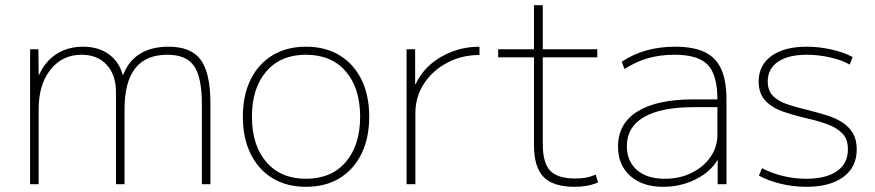

<svg xmlns="http://www.w3.org/2000/svg" viewBox="-20 -710 3371 740"><path d="M96 0V-520H128L129 -422H131Q154 -474 198 -502Q242 -530 300 -530Q358 -530 398 -502Q438 -474 453 -422H455Q476 -476 520 -503Q564 -530 630 -530Q717 -530 754 -479Q791 -428 791 -311V0H758V-309Q758 -412 728 -455.5Q698 -499 625 -499Q542 -499 501 -446.5Q460 -394 460 -289V0H427V-355Q427 -421 391.5 -460Q356 -499 294 -499Q220 -499 174.5 -441.5Q129 -384 129 -289V0Z M1159 10Q1085 10 1030.5 -23Q976 -56 946 -117Q916 -178 916 -260Q916 -343 946 -403.5Q976 -464 1030.5 -497Q1085 -530 1159 -530Q1234 -530 1288.5 -497Q1343 -464 1373 -403.5Q1403 -343 1403 -260Q1403 -178 1373 -117Q1343 -56 1288.5 -23Q1234 10 1159 10ZM1159 -21Q1257 -21 1312.5 -85.5Q1368 -150 1368 -260Q1368 -371 1312.5 -435Q1257 -499 1159 -499Q1062 -499 1006.5 -435Q951 -371 951 -260Q951 -150 1006.5 -85.5Q1062 -21 1159 -21Z M1547 0V-520H1580V-386H1582Q1602 -429 1639 -461.5Q1676 -494 1725 -512Q1774 -530 1828 -530V-498Q1759 -498 1703 -468Q1647 -438 1614 -387.5Q1581 -337 1581 -275V0Z M2195 10Q2112 10 2075 -28Q2038 -66 2038 -152V-489H1900V-520H2038V-690H2072V-520H2282V-489H2072V-154Q2072 -82 2100.5 -52Q2129 -22 2198 -22Q2222 -22 2239.5 -25.5Q2257 -29 2276 -37L2285 -7Q2264 2 2242.5 6Q2221 10 2195 10Z M2536 10Q2456 10 2409 -32Q2362 -74 2362 -145Q2362 -234 2437 -280.5Q2512 -327 2653 -327H2745Q2745 -421 2708 -460Q2671 -499 2580 -499Q2524 -499 2477 -485.5Q2430 -472 2387 -444L2376 -472Q2421 -502 2472.5 -516Q2524 -530 2582 -530Q2653 -530 2696.5 -509Q2740 -488 2760 -443Q2780 -398 2780 -325V0H2746V-93H2745Q2718 -47 2660.5 -18.5Q2603 10 2536 10ZM2543 -21Q2599 -21 2645 -43.5Q2691 -66 2718 -104.5Q2745 -143 2745 -190V-297H2655Q2527 -297 2461.5 -258.5Q2396 -220 2396 -147Q2396 -89 2434.5 -55Q2473 -21 2543 -21Z M3088 10Q3038 10 2990 -1.5Q2942 -13 2905 -33L2917 -62Q2952 -43 2996.5 -32Q3041 -21 3087 -21Q3164 -21 3206 -50.5Q3248 -80 3248 -134Q3248 -175 3225.5 -197Q3203 -219 3166.5 -232Q3130 -245 3085 -255Q3038 -266 2996.5 -280.5Q2955 -295 2929.5 -322.5Q2904 -350 2904 -396Q2904 -459 2953.5 -494.5Q3003 -530 3089 -530Q3137 -530 3185.5 -519Q3234 -508 3266 -490L3255 -461Q3226 -478 3180.5 -488.5Q3135 -499 3090 -499Q3018 -499 2978.5 -472Q2939 -445 2939 -396Q2939 -360 2960 -339.5Q2981 -319 3016 -307.5Q3051 -296 3093 -286Q3129 -277 3163.5 -266.5Q3198 -256 3224.5 -239.5Q3251 -223 3266.5 -197.5Q3282 -172 3282 -134Q3282 -66 3230.5 -28Q3179 10 3088 10Z"/></svg>

Font: M PLUS 2 Thin ExtraLight
Style: Regular
Weight: 250
Version: Version 1.001